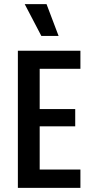

<svg xmlns="http://www.w3.org/2000/svg" viewBox="-20 -904 436 924"><path d="M66 0V-660H367V-573H171V-379H342V-296H171V-88H367V0ZM179 -731 99 -884H204L262 -731Z"/></svg>

Font: Bricolage Grotesque 10pt Condensed Medium
Style: Regular
Weight: 500
Width: 3
Designer: Mathieu Triay
Foundry: Atelier Triay
Version: Version 1.000; ttfautohint (v1.8.4.7-5d5b);gftools[0.9.32]